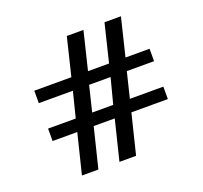

<svg xmlns="http://www.w3.org/2000/svg" viewBox="-113 -769 951 900"><g transform="rotate(-20 362.5 -319.5)"><path d="M295 -261 326 -388H433L400 -261ZM650 -199V-261H483L514 -388H650V-450H530L576 -639H494L448 -450H343L389 -639H306L260 -450H75V-388H245L213 -261H75V-199H198L149 0H231L280 -199H385L336 0H419L468 -199Z"/></g></svg>

Font: Gamestation Extended
Style: Regular
Weight: 400
Width: 7
Designer: Jonas Hecksher
Foundry: Jonas Hecksher, Playtypeª, e-types AS
Version: Version 1.003